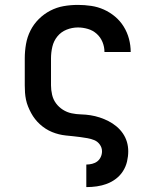

<svg xmlns="http://www.w3.org/2000/svg" viewBox="-20 -558 640 783"><path d="M332 205V113H333Q344 113 356 110Q368 107 377 100Q386 93 391 82Q396 71 396 59Q396 44 387 31.5Q378 19 364.5 13.5Q351 8 336.5 5.5Q322 3 307.5 1Q293 -1 278 -2.5Q263 -4 248.5 -5.5Q234 -7 220 -10.5Q206 -14 192.5 -19.5Q179 -25 166.5 -33Q154 -41 143 -51Q132 -61 123 -72.5Q114 -84 107 -97Q100 -110 94.5 -123.5Q89 -137 86 -151.5Q83 -166 82 -180.5Q81 -195 81 -210V-320Q81 -349 86 -378Q91 -407 104 -433Q117 -459 138 -480Q159 -501 185 -514.5Q211 -528 239.5 -533Q268 -538 298 -538Q325 -538 352 -534Q379 -530 403.5 -519Q428 -508 449 -490.5Q470 -473 484.5 -449.5Q499 -426 506 -399.5Q513 -373 513 -346Q513 -346 513 -346Q513 -346 513 -346H406Q406 -346 406 -346Q406 -346 406 -346Q406 -367 398 -386.5Q390 -406 374.5 -420Q359 -434 338.5 -440Q318 -446 298 -446Q274 -446 251.5 -437Q229 -428 214 -409.5Q199 -391 193.5 -367.5Q188 -344 188 -320V-210Q188 -191 192.5 -171.5Q197 -152 208.5 -136.5Q220 -121 236.5 -110.5Q253 -100 272 -96Q291 -92 310.5 -91.5Q330 -91 349 -88Q368 -85 386.5 -79Q405 -73 422.5 -64Q440 -55 455 -42.5Q470 -30 481 -14Q492 2 497.5 20.5Q503 39 503 59Q503 80 498 101Q493 122 481.5 140Q470 158 453 171Q436 184 416 191.5Q396 199 375 202Q354 205 333 205Z"/></svg>

Font: Iosevka Slab Semibold Extended
Style: Regular
Weight: 600
Width: 7
Monospace: yes
Designer: Belleve Invis
Foundry: Belleve Invis
Version: Version 11.1.0; ttfautohint (v1.8.3)